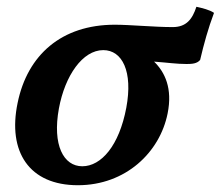

<svg xmlns="http://www.w3.org/2000/svg" viewBox="-20 -538 652 567"><path d="M560 -518C548 -481 530 -458 490 -458C436 -458 364 -465 319 -465C162 -465 61 -376 32 -234C2 -90 66 9 210 9C351 9 452 -88 475 -203C490 -277 467 -325 435 -356C476 -353 501 -349 531 -349C547 -349 562 -350 571 -361C582 -408 595 -455 612 -500C599 -509 578 -514 560 -518ZM353 -220C332 -108 279 -47 223 -47C168 -47 134 -109 154 -218C172 -315 224 -390 285 -390C341 -390 373 -327 353 -220Z"/></svg>

Font: Vollkorn Semibold
Style: Italic
Weight: 600
Italic angle: -11°
Designer: Friedrich Althausen
Foundry: Friedrich Althausen
Version: Version 4.015;PS 004.015;hotconv 1.0.88;makeotf.lib2.5.64775